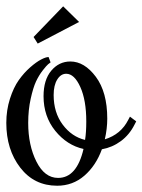

<svg xmlns="http://www.w3.org/2000/svg" viewBox="-25 -592 454 612"><path d="M389.2 -220.2 409.2 -205.1 403.8 -194.8Q387.7 -162.6 360.4 -142.3Q333 -122.1 299.8 -116.2Q280.8 -64 243.9 -32Q207 0 157.2 0Q84 0 39.6 -57.6Q-4.9 -115.2 -4.9 -200.2Q-4.9 -240.7 6.6 -276.9Q18.1 -313 34.9 -336.7Q51.8 -360.4 71.3 -377.4Q90.8 -394.5 106 -402.3Q121.1 -410.2 129.9 -410.2L136.2 -393.1Q133.3 -391.1 128.4 -387.2Q123.5 -383.3 111.3 -367.7Q99.1 -352.1 89.8 -332.3Q80.6 -312.5 72.8 -277.1Q64.9 -241.7 64.9 -200.2Q64.9 -128.9 91.1 -76.9Q117.2 -24.9 160.2 -24.9Q219.7 -24.9 241.2 -117.2Q188.5 -128.9 151.1 -175Q113.8 -221.2 113.8 -285.2Q113.8 -337.4 138.4 -366.7Q163.1 -396 199.2 -396Q244.1 -396 280.5 -347.2Q316.9 -298.3 316.9 -213.9Q316.9 -181.6 309.1 -147.9Q360.4 -163.6 383.8 -210ZM146 -289.1Q146 -233.4 174.8 -194.8Q203.6 -156.2 246.1 -146Q250 -169.9 250 -205.1Q250 -272.5 231 -314.7Q211.9 -356.9 186 -356.9Q168.9 -356.9 157.5 -338.6Q146 -320.3 146 -289.1ZM95.2 -453.1 82 -474.1 176.3 -571.8 227.1 -522Z"/></svg>

Font: Rochester
Style: Regular
Weight: 400
Designer: Gillian Fisher
Foundry: Font Diner, Inc DBA Sideshow
Version: Version 1.005